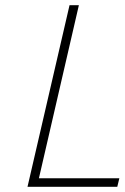

<svg xmlns="http://www.w3.org/2000/svg" viewBox="-20 -720 481 740"><path d="M432 0H86L248 -700H284L130 -33H440Z"/></svg>

Font: Titillium Web ExtraLight
Style: Italic
Weight: 275
Italic angle: -13°
Version: Version 1.002;PS 57.000;hotconv 1.0.70;makeotf.lib2.5.55311